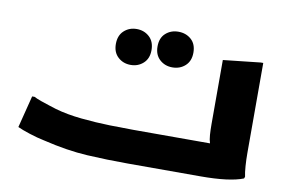

<svg xmlns="http://www.w3.org/2000/svg" viewBox="-67 -722 1262 838"><g transform="rotate(10 564.0 -302.5)"><path d="M81 -216H92Q103 -210 122.5 -203Q142 -196 161.5 -190Q181 -184 193 -180Q245 -165 310 -158.5Q375 -152 436.5 -150.5Q498 -149 541 -149H881Q876 -164 874.5 -185.5Q873 -207 873 -233V-517L1038 -535H1049V-186Q1049 -166 1049 -136.5Q1049 -107 1051 -78.5Q1053 -50 1057 -32L1054 -24Q994 0 865 0H541Q451 0 362 -5Q273 -10 165 -36Q135 -42 99.5 -53.5Q64 -65 45 -74ZM661 -447Q628 -447 605 -468Q582 -489 582 -526Q582 -564 605 -584.5Q628 -605 661 -605Q695 -605 718 -584.5Q741 -564 741 -526Q741 -489 718 -468Q695 -447 661 -447ZM480 -426Q447 -426 424 -447Q401 -468 401 -505Q401 -543 424 -564Q447 -585 480 -585Q513 -585 536 -564Q559 -543 559 -505Q559 -468 536 -447Q513 -426 480 -426Z"/></g></svg>

Font: Kufam
Style: Bold
Weight: 700
Designer: Wael Morcos, Artur Schmal
Foundry: Original Type
Version: Version 1.300; ttfautohint (v1.8.3)